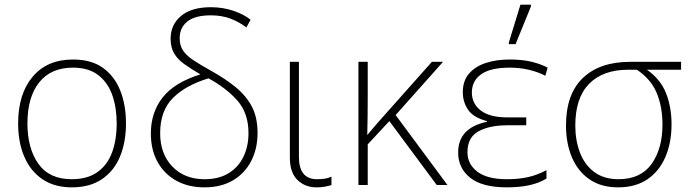

<svg xmlns="http://www.w3.org/2000/svg" viewBox="-20 -796 2986 826"><path d="M522 -265Q522 -185 496.5 -123Q471 -61 419 -25.5Q367 10 289 10Q214 10 162.5 -25Q111 -60 84.5 -122Q58 -184 58 -265Q58 -392 120.5 -466Q183 -540 294 -540Q373 -540 423 -504Q473 -468 497.5 -406Q522 -344 522 -265ZM98 -265Q98 -158 145 -91.5Q192 -25 289 -25Q356 -25 399 -55.5Q442 -86 462 -140Q482 -194 482 -265Q482 -333 463 -387Q444 -441 402.5 -473Q361 -505 294 -505Q199 -505 148.5 -441.5Q98 -378 98 -265Z M860 10Q790 10 738 -19Q686 -48 657.5 -100Q629 -152 629 -222Q629 -312 679.5 -376.5Q730 -441 842 -476Q801 -500 772.5 -520.5Q744 -541 729 -566.5Q714 -592 714 -629Q714 -690 759 -727.5Q804 -765 887 -765Q939 -765 984.5 -749.5Q1030 -734 1058 -711L1040 -678Q1010 -701 972.5 -715.5Q935 -730 887 -730Q819 -730 786 -703.5Q753 -677 753 -631Q753 -600 767.5 -578.5Q782 -557 812 -537Q842 -517 889 -491Q950 -457 994.5 -420.5Q1039 -384 1063.5 -337.5Q1088 -291 1088 -224Q1088 -156 1060.5 -103Q1033 -50 982 -20Q931 10 860 10ZM860 -25Q921 -25 963 -50.5Q1005 -76 1027 -121Q1049 -166 1049 -223Q1049 -309 1001.5 -363Q954 -417 877 -459Q778 -429 723.5 -374Q669 -319 669 -223Q669 -134 721.5 -79.5Q774 -25 860 -25Z M1342 10Q1292 10 1259.5 -22Q1227 -54 1227 -118V-530H1266V-121Q1266 -25 1344 -25Q1360 -25 1375.5 -27Q1391 -29 1406 -36V0Q1394 4 1378 7Q1362 10 1342 10Z M1886 -530 1682 -301 1905 0H1859L1655 -275L1562 -175V0H1522V-530H1562V-387Q1562 -296 1560 -215Q1575 -233 1586.5 -246.5Q1598 -260 1613 -277L1838 -530Z M2161 10Q2054 10 2002.5 -31.5Q1951 -73 1951 -140Q1951 -246 2075 -272V-275Q2017 -290 1994 -323.5Q1971 -357 1971 -399Q1971 -448 1997.5 -479Q2024 -510 2069.5 -525Q2115 -540 2172 -540Q2228 -540 2268 -530Q2308 -520 2336 -505L2326 -470Q2296 -486 2256.5 -495.5Q2217 -505 2173 -505Q2090 -505 2050 -476.5Q2010 -448 2010 -398Q2010 -350 2048.5 -320.5Q2087 -291 2162 -291H2244V-257H2162Q2086 -257 2038.5 -231Q1991 -205 1991 -141Q1991 -90 2033.5 -57.5Q2076 -25 2161 -25Q2211 -25 2251.5 -34Q2292 -43 2331 -64V-28Q2271 10 2161 10ZM2169 -606V-613L2219 -776H2264V-768L2198 -606Z M2639 10Q2566 10 2516 -24.5Q2466 -59 2440.5 -119Q2415 -179 2415 -256Q2415 -391 2487.5 -460.5Q2560 -530 2691 -530H2910V-496H2763Q2821 -456 2845 -396Q2869 -336 2869 -261Q2869 -182 2842.5 -120.5Q2816 -59 2765 -24.5Q2714 10 2639 10ZM2641 -25Q2736 -25 2783 -90.5Q2830 -156 2830 -260Q2830 -336 2805.5 -395.5Q2781 -455 2720 -496H2683Q2574 -496 2514.5 -435.5Q2455 -375 2455 -256Q2455 -192 2475 -139.5Q2495 -87 2536.5 -56Q2578 -25 2641 -25Z"/></svg>

Font: Noto Sans ExtraLight
Style: Regular
Weight: 200
Designer: Monotype Design Team
Foundry: Monotype Imaging Inc.
Version: Version 2.007